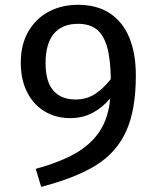

<svg xmlns="http://www.w3.org/2000/svg" viewBox="-20 -738 655 782"><path d="M533.3 -430.8Q533.3 -290.3 493.8 -203.6Q454.4 -116.9 371.8 -65.4Q289.2 -13.8 147.7 23.1L125.6 -50.3Q224.6 -77.4 288.2 -114.1Q351.8 -150.8 386.9 -204.9Q422.1 -259 428.7 -336.9Q395.9 -298.5 355.9 -277.7Q315.9 -256.9 266.2 -256.9Q207.7 -256.9 162.1 -284.1Q116.4 -311.3 90.5 -362.6Q64.6 -413.8 64.6 -482.6Q64.6 -556.4 95.4 -609.7Q126.2 -663.1 179 -690.8Q231.8 -718.5 297.9 -718.5Q374.9 -718.5 427.7 -683.6Q480.5 -648.7 506.9 -584.1Q533.3 -519.5 533.3 -430.8ZM431.3 -415.9Q430.3 -497.4 416.2 -546.7Q402.1 -595.9 373.3 -618.5Q344.6 -641 297.9 -641Q232.8 -641 199.2 -600.5Q165.6 -560 165.6 -481Q165.6 -405.1 197.4 -369Q229.2 -332.8 287.7 -332.8Q330.8 -332.8 364.9 -353.8Q399 -374.9 431.3 -415.9Z"/></svg>

Font: Fira Code Fixed Retina
Style: Regular
Weight: 450
Monospace: yes
Designer: Carrois Corporate, Edenspiekermann AG, Nikita Prokopov
Foundry: Carrois Corporate, Edenspiekermann AG, Nikita Prokopov
Version: Version 5.002